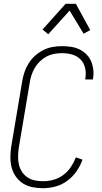

<svg xmlns="http://www.w3.org/2000/svg" viewBox="-20 -987 540 1015"><path d="M207 8Q179 8 151.5 2.5Q124 -3 102 -17Q80 -31 64.5 -52.5Q49 -74 42 -100Q35 -126 35 -154Q35 -182 39 -210L97 -555Q101 -580 109 -604.5Q117 -629 131 -651.5Q145 -674 165 -692Q185 -710 208.5 -722Q232 -734 257.5 -738.5Q283 -743 307 -743Q332 -743 355.5 -739.5Q379 -736 399 -726.5Q419 -717 435.5 -701Q452 -685 461 -664.5Q470 -644 473 -620.5Q476 -597 472 -573L471 -567H431V-572Q436 -600 430 -627Q424 -654 406 -672.5Q388 -691 362 -698.5Q336 -706 307 -706Q287 -706 266 -702Q245 -698 226 -688Q207 -678 191 -662.5Q175 -647 164 -628.5Q153 -610 146.5 -590Q140 -570 137 -549L79 -204Q76 -182 75.5 -160Q75 -138 80 -117Q85 -96 96.5 -78.5Q108 -61 125 -49.5Q142 -38 163.5 -33.5Q185 -29 208 -29Q235 -29 262.5 -36.5Q290 -44 314 -61.5Q338 -79 354.5 -104Q371 -129 381 -155L416 -143Q405 -111 384.5 -81.5Q364 -52 335.5 -31Q307 -10 273.5 -1Q240 8 207 8ZM235 -806 205 -831 327 -967H381L457 -828L422 -809L348 -931Z"/></svg>

Font: Iosevka Curly Extralight
Style: Italic
Weight: 200
Italic angle: -9°
Monospace: yes
Designer: Belleve Invis
Foundry: Belleve Invis
Version: Version 22.1.2; ttfautohint (v1.8.4)